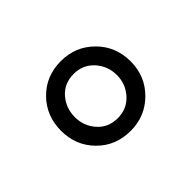

<svg xmlns="http://www.w3.org/2000/svg" viewBox="-62 -786 445 445"><g transform="rotate(-45 160.0 -563.5)"><path d="M160 -449Q111 -449 78.5 -482Q46 -515 46 -563Q46 -612 78.5 -645Q111 -678 160 -678Q208 -678 241 -645Q274 -612 274 -563Q274 -515 241 -482Q208 -449 160 -449ZM160 -491Q190 -491 209.5 -512.5Q229 -534 229 -563Q229 -593 209.5 -614.5Q190 -636 160 -636Q129 -636 110 -614.5Q91 -593 91 -563Q91 -534 110 -512.5Q129 -491 160 -491Z"/></g></svg>

Font: Bona Nova SC
Style: Regular
Weight: 400
Designer: Mateusz Machalski
Foundry: Capitalics
Version: Version 4.001; ttfautohint (v1.8.4.7-5d5b)